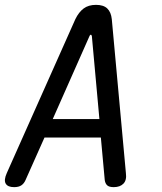

<svg xmlns="http://www.w3.org/2000/svg" viewBox="-45 -760 665 790"><path d="M386 -19 370 -194H138L60 -19Q54 -5 43 2.5Q32 10 13 10Q-13 10 -21.5 -4.5Q-30 -19 -17 -48L265 -681Q279 -710 299 -725Q319 -740 350 -740Q381 -740 396.5 -725Q412 -710 415 -681L473 -48Q477 -19 463 -4.5Q449 10 423 10Q404 10 396 2.5Q388 -5 386 -19ZM364 -270 333 -611Q332 -617 328.5 -617Q325 -617 323 -611L172 -270Z"/></svg>

Font: Maple Mono Normal NL
Style: Italic
Weight: 400
Italic angle: -10°
Monospace: yes
Designer: subframe7536
Version: Version 7.000